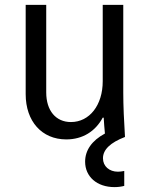

<svg xmlns="http://www.w3.org/2000/svg" viewBox="-20 -560 620 785"><path d="M484 -180V-540H400V-228C400 -130 346 -61 270 -61C208 -61 169 -108 169 -182V-540H85V-175C85 -64 151 10 251 10C318 10 370 -23 400 -79H404C405 -58 407 -36 409 -14C355 15 328 55 328 101C328 162 376 205 448 205C463 205 477 203 488 200V139C479 141 469 142 462 142C427 142 401 120 401 87C401 52 431 23 491 0C487 -63 484 -129 484 -180Z"/></svg>

Font: CommitMono-dimboump
Style: Regular
Weight: 400
Monospace: yes
Designer: Eigil Nikolajsen
Foundry: Eigil Nikolajsen
Version: Version 1.143